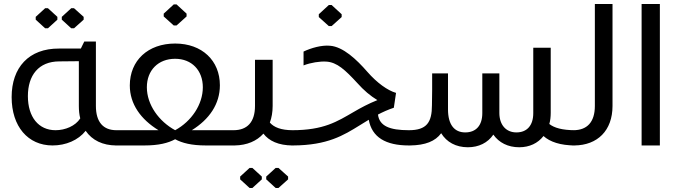

<svg xmlns="http://www.w3.org/2000/svg" viewBox="-20 -725 3383 957"><path d="M219 -584 266 -627V-641L219 -684H205L158 -641V-627L205 -584ZM349 -584 397 -627V-641L349 -684H335L288 -641V-627L335 -584ZM560 -76C495 -76 458 -116 458 -197V-518H400L383 -483H275C123 -484 38 -388 38 -241C38 -95 119 0 242 0C308 0 370 -26 407 -73C439 -26 492 0 560 0H561V-76ZM257 -76C172 -76 119 -142 119 -246C119 -349 172 -419 276 -419L373 -420V-197C373 -175 375 -154 380 -135C356 -97 305 -76 257 -76Z M860 -598 910 -643V-657L860 -703H846L796 -657V-643L846 -598ZM936 -76C1023 -130 1076 -206 1076 -300C1076 -423 987 -508 853 -508C718 -508 627 -424 627 -299C627 -206 682 -130 770 -76H556C529 -76 505 -56 505 -39C505 -20 529 0 555 0H700C771 0 818 -12 853 -31C888 -12 935 0 1006 0H1142V-76ZM712 -290C712 -375 769 -432 853 -432C936 -432 991 -374 991 -290C991 -204 934 -120 853 -76C772 -120 712 -203 712 -290Z M1325 -114C1334 -138 1339 -166 1339 -197V-427H1251V-197C1251 -116 1212 -76 1144 -76H1140C1113 -76 1089 -56 1089 -39C1089 -20 1113 0 1140 0H1150C1211 -1 1260 -22 1293 -59C1320 -23 1368 0 1439 0V-76C1380 -76 1345 -91 1325 -114ZM1224 112 1177 155V169L1224 212H1238L1285 169V155L1238 112ZM1354 112 1307 155V169L1354 212H1368L1416 169V155L1368 112Z M1633 -595 1683 -640V-654L1633 -700H1619L1569 -654V-640L1619 -595ZM1864 -154C1887 -166 1913 -178 1943 -188L1954 -262C1912 -274 1859 -312 1811 -367C1757 -429 1690 -492 1625 -497C1583 -501 1531 -486 1493 -468V-399C1529 -413 1575 -420 1606 -418C1660 -415 1701 -376 1761 -311C1793 -275 1826 -247 1861 -226C1816 -208 1779 -188 1743 -167C1660 -119 1594 -76 1436 -76H1432C1405 -76 1381 -56 1381 -39C1381 -20 1405 0 1432 0H1442C1612 -1 1692 -50 1774 -101C1789 -110 1804 -119 1818 -128C1834 -41 1902 0 2018 0V-76C1922 -76 1871 -97 1864 -154Z M2847 -76C2782 -76 2742 -88 2718 -107C2723 -124 2725 -143 2725 -163V-487H2638V-161C2638 -100 2607 -65 2554 -65C2502 -65 2469 -103 2469 -162V-163V-359H2384V-161C2384 -100 2353 -65 2299 -65C2245 -65 2213 -103 2213 -180V-359H2134V-278L2133 -201C2133 -115 2107 -76 2018 -76H2014C1987 -76 1963 -56 1963 -39C1963 -20 1987 0 2014 0H2024C2100 -1 2150 -21 2179 -61C2206 -17 2252 9 2312 9C2366 9 2411 -13 2439 -54C2467 -14 2512 9 2568 9C2619 9 2661 -11 2689 -47C2721 -18 2773 0 2847 0Z M2945 -705V-197C2945 -116 2906 -76 2838 -76H2833C2806 -76 2782 -56 2782 -39C2782 -20 2806 0 2833 0H2843C2958 -1 3033 -74 3033 -197V-705Z M3178 -705V0H3269V-705Z"/></svg>

Font: Hejaz
Style: Regular
Weight: 400
Designer: Bandar Raffah (Arabic) and Santiago Orozco (Latin)
Foundry: Caramella and Typemade
Version: Version 1.010;hotconv 1.0.109;makeotfexe 2.5.65596